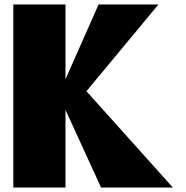

<svg xmlns="http://www.w3.org/2000/svg" viewBox="-20 -845 839 865"><path d="M759 0 369.4 -434 694 -825H424.2L275 -488V-825H40V0H275V-350L435.3 0Z"/></svg>

Font: Blink
Style: Wide
Weight: 400
Designer: Mew Too
Foundry: Cannot Into Space Fonts
Version: Version 001.000